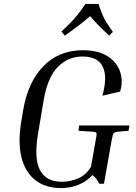

<svg xmlns="http://www.w3.org/2000/svg" viewBox="-20 -945 689 975"><path d="M484 -12Q471 -39 450 -56Q387 10 290 10Q210 10 159 -30.5Q108 -71 89.5 -144.5Q71 -218 86 -315L97 -382Q120 -525 199 -607.5Q278 -690 401 -690Q478 -690 525.5 -660Q573 -630 589.5 -582Q606 -534 590 -480L500 -459Q527 -556 501.5 -607Q476 -658 399 -658Q326 -658 273.5 -605Q221 -552 201 -432L173 -265Q152 -138 183.5 -80Q215 -22 294 -22Q335 -22 375.5 -38.5Q416 -55 442 -98L465 -227Q472 -262 470 -268.5Q468 -275 452 -276L378 -281L382 -308H637L633 -281L577 -276Q561 -274 556.5 -267.5Q552 -261 546 -227L508 -12ZM553 -783 535 -764Q506 -790 482 -814.5Q458 -839 438 -863Q410 -839 378 -814.5Q346 -790 309 -764L292 -785Q321 -812 339.5 -831Q358 -850 375 -871.5Q392 -893 414 -925H480Q491 -893 500 -871Q509 -849 521.5 -829.5Q534 -810 553 -783Z"/></svg>

Font: Inria Serif
Style: Italic
Weight: 400
Italic angle: -10°
Designer: Black Foundry Team
Foundry: Black Foundry
Version: Version 1.000; ttfautohint (v1.8.3)